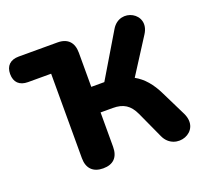

<svg xmlns="http://www.w3.org/2000/svg" viewBox="-127 -865 1100 1023"><g transform="rotate(-20 423.0 -353.0)"><path d="M292 9C350 9 380 -23 380 -81V-276H449C509 -276 544 -254 570 -198L639 -47C687 59 854 3 796 -117L727 -257C697 -319 661 -361 614 -387L742 -587C808 -690 661 -768 602 -669L454 -421H380V-615C380 -673 349 -705 292 -705H72C24 -705 -3 -679 -3 -633C-3 -586 24 -560 72 -560H203V-81C203 -23 235 9 292 9Z"/></g></svg>

Font: SN Pro Heavy
Style: Regular
Weight: 800
Designer: Tobias Whetton
Foundry: Supernotes
Version: Version 1.001;Glyphs 3.2 (3249)